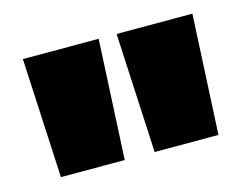

<svg xmlns="http://www.w3.org/2000/svg" viewBox="-55 -783 599 465"><g transform="rotate(-15 244.5 -550.0)"><path d="M47 -400H207L222 -700H32ZM282 -400H442L457 -700H267Z"/></g></svg>

Font: Chess Sans Black
Style: Regular
Weight: 900
Designer: Wolf Bōese
Foundry: Wolf Bōese
Version: Version 7.223;Glyphs 3.3 (3306)